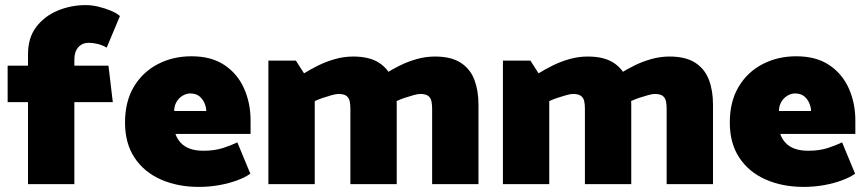

<svg xmlns="http://www.w3.org/2000/svg" viewBox="-20 -723 3399 754"><path d="M10 -322H90V0H272V-322H423L406 -465H272V-490Q272 -520 287.5 -537.5Q303 -555 329 -555Q344 -555 363 -550.5Q382 -546 399 -536L451 -660Q439 -671 416.5 -680.5Q394 -690 367.5 -696.5Q341 -703 317 -703Q259 -703 207 -681.5Q155 -660 122.5 -617.5Q90 -575 90 -510V-465H10Z M964 -197V-250Q964 -318 938.5 -375.5Q913 -433 861.5 -467.5Q810 -502 732 -502Q659 -502 599.5 -471Q540 -440 505.5 -382Q471 -324 471 -242Q471 -160 508.5 -103.5Q546 -47 612 -18Q678 11 761 11Q802 11 841 4Q880 -3 912 -15Q944 -27 963 -41L912 -164Q890 -153 856.5 -142Q823 -131 779 -131Q748 -131 726 -139Q704 -147 690 -162Q676 -177 669 -197ZM664 -287Q664 -306 672.5 -321.5Q681 -337 696 -346.5Q711 -356 727 -356Q750 -356 763.5 -344.5Q777 -333 783.5 -317Q790 -301 790 -287Z M1216 0V-326Q1231 -333 1249 -339Q1267 -345 1283.5 -349.5Q1300 -354 1309 -354Q1331 -354 1341 -346Q1351 -338 1353.5 -324.5Q1356 -311 1356 -296V0H1538V-313Q1538 -367 1522 -409.5Q1506 -452 1468.5 -476.5Q1431 -501 1367 -501Q1331 -501 1295.5 -491Q1260 -481 1229 -465.5Q1198 -450 1174 -435L1142 -485H1034V0ZM1537 -326Q1552 -333 1570 -339Q1588 -345 1604.5 -349.5Q1621 -354 1630 -354Q1652 -354 1662 -346Q1672 -338 1674.5 -324.5Q1677 -311 1677 -296V0H1859V-313Q1859 -367 1843 -409.5Q1827 -452 1789.5 -476.5Q1752 -501 1688 -501Q1652 -501 1616.5 -491Q1581 -481 1550 -465.5Q1519 -450 1495 -435Z M2137 0V-326Q2152 -333 2170 -339Q2188 -345 2204.5 -349.5Q2221 -354 2230 -354Q2252 -354 2262 -346Q2272 -338 2274.5 -324.5Q2277 -311 2277 -296V0H2459V-313Q2459 -367 2443 -409.5Q2427 -452 2389.5 -476.5Q2352 -501 2288 -501Q2252 -501 2216.5 -491Q2181 -481 2150 -465.5Q2119 -450 2095 -435L2063 -485H1955V0ZM2458 -326Q2473 -333 2491 -339Q2509 -345 2525.5 -349.5Q2542 -354 2551 -354Q2573 -354 2583 -346Q2593 -338 2595.5 -324.5Q2598 -311 2598 -296V0H2780V-313Q2780 -367 2764 -409.5Q2748 -452 2710.5 -476.5Q2673 -501 2609 -501Q2573 -501 2537.5 -491Q2502 -481 2471 -465.5Q2440 -450 2416 -435Z M3339 -197V-250Q3339 -318 3313.5 -375.5Q3288 -433 3236.5 -467.5Q3185 -502 3107 -502Q3034 -502 2974.5 -471Q2915 -440 2880.5 -382Q2846 -324 2846 -242Q2846 -160 2883.5 -103.5Q2921 -47 2987 -18Q3053 11 3136 11Q3177 11 3216 4Q3255 -3 3287 -15Q3319 -27 3338 -41L3287 -164Q3265 -153 3231.5 -142Q3198 -131 3154 -131Q3123 -131 3101 -139Q3079 -147 3065 -162Q3051 -177 3044 -197ZM3039 -287Q3039 -306 3047.5 -321.5Q3056 -337 3071 -346.5Q3086 -356 3102 -356Q3125 -356 3138.5 -344.5Q3152 -333 3158.5 -317Q3165 -301 3165 -287Z"/></svg>

Font: Catamaran Black
Style: Regular
Weight: 900
Designer: Pria Ravichandran
Version: Version 2.000